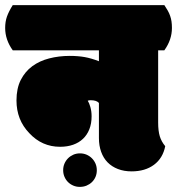

<svg xmlns="http://www.w3.org/2000/svg" viewBox="-55 -670 696 755"><path d="M-34.7 -560.1Q-34.7 -585 -27.6 -605Q-20.5 -625 -4.9 -649.9H591.3Q599.1 -638.2 604.7 -628.2Q610.4 -618.2 614 -607.7Q617.7 -597.2 619.4 -585.7Q621.1 -574.2 621.1 -560.1Q621.1 -513.7 591.3 -472.2H566.9V-188Q566.9 -155.8 573.2 -134.5Q579.6 -113.3 594.7 -95.2Q585.4 -47.9 550.5 -22Q515.6 3.9 462.4 3.9Q432.6 3.9 408.7 -5.4Q384.8 -14.6 368.2 -31.5Q351.6 -48.3 342.8 -72.8Q334 -97.2 334 -127V-265.1Q324.7 -275.9 301.8 -275.9Q293.9 -275.9 290 -273.9Q295.4 -266.1 300.3 -249.3Q305.2 -232.4 305.2 -212.9Q305.2 -184.1 296.4 -161.9Q287.6 -139.6 271.5 -124.3Q255.4 -108.9 232.4 -100.8Q209.5 -92.8 181.2 -92.8Q109.9 -92.8 60.1 -146.5Q9.8 -198.7 9.8 -274.9Q9.8 -322.3 26.6 -355.5Q43.5 -388.7 72 -409.7Q100.6 -430.7 138.7 -440.4Q176.8 -450.2 219.2 -450.2Q251.5 -450.2 277.8 -445.6Q304.2 -440.9 334 -429.2V-472.2H-4.9Q-34.7 -513.7 -34.7 -560.1ZM259.3 -66.9Q273.4 -66.9 285.4 -61.8Q297.4 -56.6 306.4 -47.6Q315.4 -38.6 320.6 -26.6Q325.7 -14.6 325.7 -0.5Q325.7 13.7 320.6 25.6Q315.4 37.6 306.2 46.4Q296.9 55.2 284.9 60.1Q272.9 64.9 258.8 64.9Q245.1 64.9 233.2 59.8Q221.2 54.7 212.4 45.9Q203.6 37.1 198.5 25.1Q193.4 13.2 193.4 -1Q193.4 -14.6 198.5 -26.6Q203.6 -38.6 212.6 -47.6Q221.7 -56.6 233.6 -61.8Q245.6 -66.9 259.3 -66.9Z"/></svg>

Font: Modak sl
Style: Regular
Weight: 400
Designer: Sarang Kulkarni, Maithili Shingre, Noopur Datye
Foundry: Ek Type
Version: Version 1.036;PS Version 1.000;hotconv 1.0.79;makeotf.lib2.5